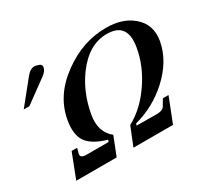

<svg xmlns="http://www.w3.org/2000/svg" viewBox="-144 -933 1230 1148"><g transform="rotate(-30 471.5 -359.0)"><path d="M931 -474Q909 -349 798 -247Q695 -153 562 -118L557 -105L697 -104Q732 -104 747 -121L775 -168H814L748 0H475L526 -127Q628 -182 702 -293Q772 -397 791 -511Q818 -669 676 -669Q552 -669 457 -541Q380 -436 356 -299Q335 -187 409 -127L359 0H80L145 -168H183Q181 -162 179 -153Q177 -144 173 -131Q168 -104 211 -104H363L368 -117Q262 -148 230 -203Q201 -252 216 -340Q243 -496 391 -602Q531 -703 690 -703Q804 -703 872 -645Q949 -581 931 -474ZM237 -710Q253 -702 250 -687Q247 -663 219 -642L60 -526H21L147 -682Q175 -718 205 -718Q213 -718 237 -710Z"/></g></svg>

Font: DG Didot
Style: Bold Italic
Weight: 700
Designer: David Gatwood, Takis Katsoulidis, and George D. Matthiopoulos
Foundry: David Gatwood
Version: Version 1.0